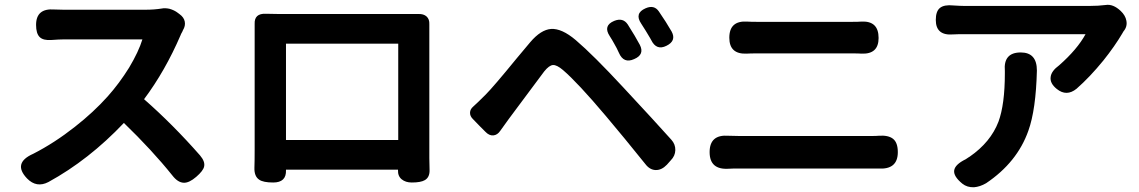

<svg xmlns="http://www.w3.org/2000/svg" viewBox="-20 -758 4800 809"><path d="M94 -6Q32 -71 120 -110Q210 -156 296 -224Q374 -285 434 -352Q483 -407 524 -473Q564 -540 580 -592H248Q231 -592 196.5 -589.5Q162 -587 147 -602Q132 -617 132 -653Q132 -724 209 -718Q224 -717 248 -717H420H593Q629 -717 661 -722Q675 -725 694 -721Q715 -715 729 -704L737 -698Q755 -685 758.5 -667Q762 -649 751 -631Q749 -625 743 -615Q742 -611 741 -610Q676 -459 587 -340Q708 -234 823 -103Q845 -77 840 -56Q836 -38 807 -13Q777 13 754 12Q729 11 706 -19Q621 -125 502 -240Q354 -84 184 9Q134 35 94 -6Z M1131 11Q1089 11 1072 -1Q1051 -15 1052 -51Q1053 -77 1053 -127V-606Q1053 -632 1053 -657Q1051 -702 1100 -700Q1121 -699 1155 -699H1424H1694Q1718 -699 1742 -699Q1765 -700 1777.5 -688.5Q1790 -677 1789 -656Q1789 -631 1789 -606V-126Q1789 -117 1789 -92Q1790 -59 1790 -42Q1791 -11 1770 1Q1753 11 1715 11Q1689 11 1672.5 -2.5Q1656 -16 1657 -41V-43H1185V-41Q1187 11 1131 11ZM1185 -168H1421H1658V-574H1185Z M2699 -67Q2609 -179 2533 -269Q2414 -410 2352 -463Q2326 -485 2310 -484Q2294 -483 2273 -457Q2244 -419 2156 -300Q2133 -269 2124 -257Q2118 -249 2106 -232Q2094 -215 2088 -207Q2076 -189 2058.5 -187.5Q2041 -186 2025 -203L2003 -225L1972 -257Q1960 -269 1960.5 -283.5Q1961 -298 1974 -309Q1991 -324 2026 -359Q2059 -392 2157 -512Q2196 -558 2214 -580Q2259 -633 2302 -636Q2347 -639 2406 -589Q2480 -526 2606 -390Q2742 -244 2809 -169Q2826 -150 2825.5 -125.5Q2825 -101 2806 -82L2790 -64Q2768 -41 2743 -41.5Q2718 -42 2699 -67ZM2588 -535Q2585 -542 2578.5 -555Q2572 -568 2568 -574Q2560 -589 2549 -606Q2520 -650 2568 -670Q2605 -685 2625 -655Q2658 -603 2676 -569Q2697 -528 2652 -509Q2608 -489 2588 -535ZM2724 -589Q2722 -592 2719 -598Q2707 -619 2701 -628Q2689 -648 2682 -658Q2652 -702 2700 -723Q2736 -739 2756 -710Q2787 -665 2810 -625Q2831 -586 2788 -565Q2746 -544 2724 -589Z M3680 -48Q3668 -48 3655 -48H3374H3093Q3065 -48 3050 -47Q2970 -42 2970 -117Q2970 -192 3049 -186Q3057 -186 3071.5 -185.5Q3086 -185 3093 -185H3655Q3673 -185 3682 -186Q3723 -189 3743 -173Q3763 -157 3763 -117Q3763 -42 3680 -48ZM3610 -532Q3597 -533 3573 -533H3168Q3140 -533 3126 -532Q3053 -529 3053 -599Q3053 -672 3129 -667Q3143 -666 3167 -666H3370H3573Q3597 -666 3609 -667Q3682 -671 3682 -598Q3682 -529 3610 -532Z M4035 16Q3997 -15 4000.5 -40Q4004 -65 4049 -87Q4053 -89 4061 -95Q4064 -97 4066 -98Q4154 -159 4187 -245Q4214 -318 4214 -449Q4214 -454 4214 -459Q4207 -537 4281 -537Q4349 -537 4349 -461Q4345 -296 4313 -207Q4266 -74 4135 14Q4109 29 4084 31Q4055 32 4035 16ZM4433 -383Q4403 -407 4407 -434Q4410 -459 4443 -483Q4519 -550 4554 -614H4043Q4012 -614 3996 -613Q3923 -607 3923 -674Q3923 -711 3941 -725Q3959 -739 3997 -735Q4027 -733 4043 -733H4307H4571Q4608 -733 4639 -737Q4670 -742 4702 -712Q4722 -693 4726 -671Q4731 -646 4714 -626Q4713 -624 4711 -621L4710 -619Q4677 -563 4629 -503Q4572 -433 4516 -384Q4474 -350 4433 -383Z"/></svg>

Font: GenSenRounded JP B
Style: Regular
Weight: 700
Version: Version 1.501;PS 1;hotconv 16.6.51;makeotf.lib2.5.65220